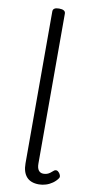

<svg xmlns="http://www.w3.org/2000/svg" viewBox="-105 -995 509 1054"><g transform="rotate(10 149.5 -468.0)"><path d="M193 17Q147 17 124 -9Q101 -35 101 -84V-931Q101 -942 109.5 -947.5Q118 -953 135 -953Q153 -953 162 -947.5Q171 -942 171 -931V-95Q171 -70 180.5 -57.5Q190 -45 207 -45Q218 -45 227 -48Q236 -51 244 -57Q252 -63 261 -71Q268 -77 276 -75.5Q284 -74 291 -65Q296 -59 298.5 -50.5Q301 -42 296 -35Q285 -19 268 -7Q251 5 231.5 11Q212 17 193 17Z"/></g></svg>

Font: Playwrite US Modern Light
Style: Regular
Weight: 300
Designer: Veronika Burian, José Scaglione
Foundry: TypeTogether
Version: Version 1.003